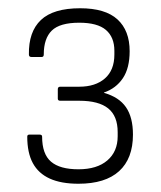

<svg xmlns="http://www.w3.org/2000/svg" viewBox="-20 -795 390 465"><path d="M170 -350Q128 -350 100.5 -362.5Q73 -375 59.5 -400Q46 -425 46 -464Q46 -469 51 -469H76Q82 -469 82 -464Q82 -422 103.5 -403.5Q125 -385 170 -385Q215 -385 240 -406.5Q265 -428 265 -465V-475Q265 -514 242 -532.5Q219 -551 172 -551H126Q120 -551 120 -556V-579Q120 -585 126 -585H172Q211 -585 234 -605Q257 -625 257 -663V-672Q257 -705 236.5 -722.5Q216 -740 172 -740Q125 -740 105.5 -721Q86 -702 86 -663Q86 -657 81 -657H56Q50 -657 50 -663Q49 -718 79 -746.5Q109 -775 174 -775Q235 -775 264.5 -748Q294 -721 294 -671Q294 -630 277.5 -605.5Q261 -581 232 -571V-570Q268 -560 285 -535.5Q302 -511 302 -469Q302 -411 268.5 -380.5Q235 -350 170 -350Z"/></svg>

Font: Sofia Sans Semi Condensed ExtraLight
Style: Regular
Weight: 250
Version: Version 4.100